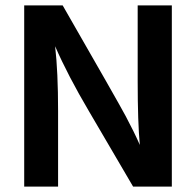

<svg xmlns="http://www.w3.org/2000/svg" viewBox="-20 -694 728 714"><path d="M196 0H70V-674H213Q417 -319 447.5 -262Q478 -205 500 -155Q492 -238 492 -393V-674H619V0H475L311 -280Q233 -412 185 -522Q196 -427 196 -281Z"/></svg>

Font: Hind Colombo SemiBold
Style: Regular
Weight: 600
Designer: Jyotish Sonowal, Aditi Pimprikar
Foundry: Indian Type Foundry
Version: Version 1.000;PS 1.0;hotconv 1.0.86;makeotf.lib2.5.63406; tt